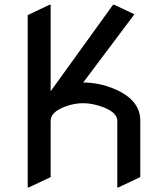

<svg xmlns="http://www.w3.org/2000/svg" viewBox="-20 -777 704 816"><path d="M97.7 19.5V-712.9L190.4 -756.8H195.3V-389.2L460.4 -756.8H465.3L551.3 -716.3L333.5 -426.3Q401.4 -426.3 465.3 -399.4Q576.2 -353 576.2 -264.2V-24.4L483.4 19.5H478.5V-264.2Q478.5 -297.9 419.4 -321.3Q373 -338.4 333.5 -338.4Q293.5 -338.4 254.9 -323.2Q195.3 -300.3 195.3 -264.2V-24.4L102.5 19.5Z"/></svg>

Font: Nova Flat
Style: Book
Weight: 400
Version: Version 2.000